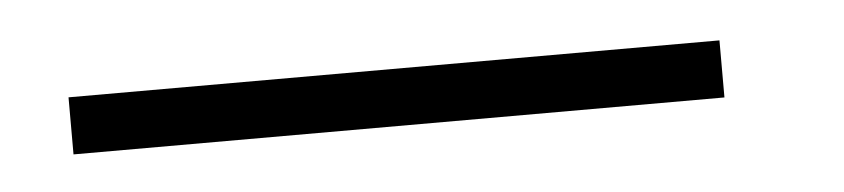

<svg xmlns="http://www.w3.org/2000/svg" viewBox="-22 -80 545 124"><g transform="rotate(-5 250.0 -18.5)"><path d="M23 0V-37H445V0Z"/></g></svg>

Font: Darker Grotesque
Style: Regular
Weight: 400
Designer: Gabriel Lam
Foundry: TypeRant
Version: Version 1.000;gftools[0.9.28]